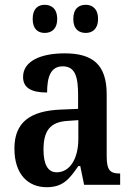

<svg xmlns="http://www.w3.org/2000/svg" viewBox="-20 -769 550 799"><path d="M337 -632C363 -632 388 -647 388 -690C388 -734 363 -749 337 -749C309 -749 285 -734 285 -690C285 -647 309 -632 337 -632ZM166 -632C193 -632 218 -647 218 -690C218 -734 193 -749 166 -749C139 -749 116 -734 116 -690C116 -647 139 -632 166 -632ZM174 10C242 10 268 -23 306 -78H314L330 0H480V-47H477C437 -47 424 -63 424 -118V-376C424 -501 365 -547 249 -547C150 -547 76 -515 76 -449C76 -404 109 -384 176 -384C176 -449 191 -493 241 -493C294 -493 305 -447 305 -373V-316L234 -313C104 -308 40 -259 40 -151C40 -41 99 10 174 10ZM216 -52C178 -52 161 -87 161 -146C161 -222 186 -262 263 -266L306 -269V-191C306 -109 271 -52 216 -52Z"/></svg>

Font: Noto Serif Tamil Condensed SemiBold
Style: Regular
Weight: 600
Width: 3
Designer: Indian Type Foundry, Tom Grace, and the Monotype Design Team
Foundry: Monotype Imaging Inc.
Version: Version 2.004